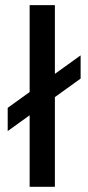

<svg xmlns="http://www.w3.org/2000/svg" viewBox="-20 -723 342 743"><path d="M9.8 -215.8V-305.7L292 -508.8V-418.9ZM94.7 0V-703.1H192.4V0Z"/></svg>

Font: Sen Medium
Style: Regular
Weight: 500
Designer: Kosal Sen, Philatype
Foundry: Philatype
Version: Version 2.000;gftools[0.9.31]